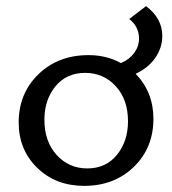

<svg xmlns="http://www.w3.org/2000/svg" viewBox="-20 -602 563 627"><path d="M510 -485Q510 -446 487 -413Q464 -380 423 -361Q481 -301 481 -214Q481 -119 417 -57Q353 5 255 5Q162 5 101.5 -54Q41 -113 41 -202Q41 -297 105.5 -359.5Q170 -422 269 -422Q328 -422 375 -396Q403 -408 418.5 -429.5Q434 -451 434 -476Q434 -515 402 -540L457 -582Q510 -542 510 -485ZM265 -52Q326 -52 362 -96.5Q398 -141 398 -206Q398 -277 358 -320.5Q318 -364 258 -364Q197 -364 161 -320Q125 -276 125 -211Q125 -140 165 -96Q205 -52 265 -52Z"/></svg>

Font: EauTestText Medium
Style: Regular
Weight: 500
Designer: Christian Thalmann (Catharsis Fonts)
Version: Version 0.001;PS 000.001;hotconv 1.0.88;makeotf.lib2.5.64775